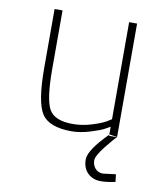

<svg xmlns="http://www.w3.org/2000/svg" viewBox="-80 -566 716 832"><g transform="rotate(10 278.5 -150.0)"><path d="M421 -500H456V-1L422 -6L421 -5V-40Q412 -35 397 -26.5Q382 -18 338.5 -4.5Q295 9 257 9Q157 9 125 -41.5Q93 -92 93 -240V-500H128V-242Q128 -110 152 -66.5Q176 -23 257 -23Q297 -23 338 -35.5Q379 -48 400 -60L421 -73ZM479 159 483 192Q447 200 419 200Q384 200 361.5 178Q339 156 339 118Q339 77 421 -5V0H456Q445 9 410.5 52.5Q376 96 376 116Q376 137 389 151.5Q402 166 423 166ZM457 -1 456 0V-1Z"/></g></svg>

Font: TitilliumText22L Th
Style: Thin
Weight: 100
Designer: Campivisivi
Foundry: Campivisivi
Version: 1.000